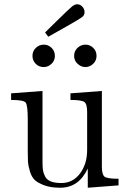

<svg xmlns="http://www.w3.org/2000/svg" viewBox="-20 -868 595 899"><path d="M32 -400V-431L179 -442V-110Q179 -86 181 -72Q183 -58 191 -42Q199 -26 218 -18.5Q237 -11 267 -11Q321 -11 354.5 -55.5Q388 -100 388 -166V-344Q388 -381 375 -390.5Q362 -400 310 -400V-431L457 -442V-87Q457 -50 470 -40.5Q483 -31 535 -31V0L391 11V-79Q349 11 262 11Q218 11 188 0Q158 -11 143 -25Q128 -39 120 -66Q112 -93 111 -109.5Q110 -126 110 -158V-308Q110 -376 100 -388Q90 -400 32 -400ZM132 -606Q132 -629 148 -644Q164 -659 185 -659Q206 -659 221.5 -644Q237 -629 237 -606Q237 -584 221 -569Q205 -554 185 -554Q162 -554 147 -569.5Q132 -585 132 -606ZM191 -716Q214 -738 248 -772Q303 -826 316.5 -837Q330 -848 341 -848Q356 -848 366 -836.5Q376 -825 376 -811Q376 -797 364.5 -788Q353 -779 293 -745Q265 -729 247 -719Q225 -706 206 -696ZM327 -606Q327 -629 343 -644Q359 -659 380 -659Q401 -659 416.5 -644Q432 -629 432 -606Q432 -584 416 -569Q400 -554 380 -554Q360 -554 343.5 -569Q327 -584 327 -606Z"/></svg>

Font: CMU Serif
Style: Roman
Weight: 500
Version: Version 0.7.0